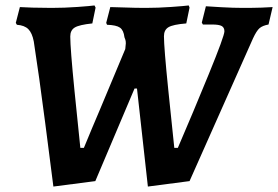

<svg xmlns="http://www.w3.org/2000/svg" viewBox="-20 -670 1021 705"><path d="M483 -345H474L330 -5L176 15Q169 -41 146 -218.5Q123 -396 104 -518Q98 -549 84 -563Q70 -577 42 -579L38 -586L53 -644Q65 -643 99.5 -642Q134 -641 169 -641Q217 -641 265 -644.5Q313 -648 327 -650L331 -642L319 -584Q271 -579 254.5 -569Q238 -559 238 -536Q238 -493 253.5 -337Q269 -181 275 -127H288Q304 -166 318.5 -200.5Q333 -235 345 -263Q367 -316 440 -490L442 -511Q442 -520 440 -525Q438 -530 437 -533Q434 -559 420.5 -568.5Q407 -578 373 -579L370 -586L385 -644Q399 -644 438 -642.5Q477 -641 515 -641Q560 -641 609 -644.5Q658 -648 673 -650L676 -642L664 -584Q615 -580 598.5 -570Q582 -560 582 -537Q582 -496 598 -339Q614 -182 620 -127H633Q689 -257 746.5 -397.5Q804 -538 804 -555Q804 -569 794 -574.5Q784 -580 759 -580H725L721 -587L736 -647Q749 -646 793 -643.5Q837 -641 873 -641Q910 -641 940.5 -642Q971 -643 981 -644L966 -580Q944 -576 933 -566.5Q922 -557 909 -529L676 -5L523 15Z"/></svg>

Font: Alegreya SC
Style: Bold Italic
Weight: 700
Italic angle: -7°
Designer: Juan Pablo del Peral
Foundry: Huerta Tipografica
Version: Version 2.007; ttfautohint (v1.6)